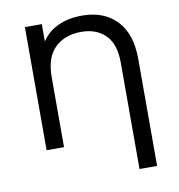

<svg xmlns="http://www.w3.org/2000/svg" viewBox="-95 -795 1001 1075"><g transform="rotate(-10 405.0 -257.0)"><path d="M611 194V-412Q611 -516 560 -567.5Q509 -619 422 -619Q329 -619 272.5 -564.5Q216 -510 216 -397V0H117V-700H213V-529L184 -545Q217 -630 283.5 -669Q350 -708 442 -708Q567 -708 639 -632.5Q711 -557 711 -415V194Z"/></g></svg>

Font: Montserrat Thin Medium
Style: Regular
Weight: 500
Version: Version 9.000